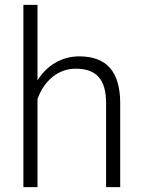

<svg xmlns="http://www.w3.org/2000/svg" viewBox="-20 -770 589 790"><path d="M134.3 -750H76.2V0H134.3V-361.8C147.5 -400.4 168.5 -430.7 196.3 -453.6C224.1 -476.1 255.9 -487.3 292 -487.3C378.4 -487.3 416 -441.4 416.5 -347.2V0H474.6V-346.7C474.1 -474.1 419.4 -538.1 306.2 -538.1C235.4 -538.1 172.9 -502 134.3 -439Z"/></svg>

Font: Shabnam Thin
Style: Regular
Weight: 100
Foundry: DejaVu fonts team - Redesigned by Saber Rastikerdar - Based on Vazir font
Version: Version 5.0.1